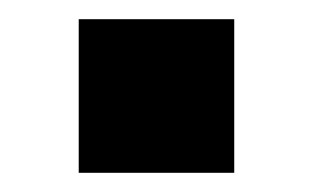

<svg xmlns="http://www.w3.org/2000/svg" viewBox="-20 -410 326 200"><path d="M62 -390V-230H224V-390Z"/></svg>

Font: Mission
Style: Bold
Weight: 700
Version: Version 1.000;FEAKit 1.0